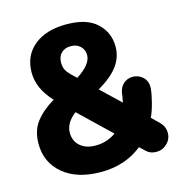

<svg xmlns="http://www.w3.org/2000/svg" viewBox="-115 -887 966 1010"><g transform="rotate(-15 368.0 -382.0)"><path d="M313 17Q183 17 107.5 -46Q32 -109 32 -211Q32 -283 69 -330.5Q106 -378 169 -415Q94 -495 94 -582Q94 -674 159 -727.5Q224 -781 335 -781Q446 -781 501 -729.5Q556 -678 556 -601Q556 -543 521 -496Q486 -449 412 -406L517 -306Q522 -331 523 -339Q524 -347 525 -355Q530 -387 551 -405.5Q572 -424 601 -424Q634 -424 657.5 -401Q681 -378 678 -338Q676 -314 664.5 -268Q653 -222 638 -191L678 -152Q704 -126 704 -92Q704 -58 679.5 -34Q655 -10 621 -10Q587 -10 564 -33L538 -58Q445 17 313 17ZM319 -494Q400 -546 400 -597Q400 -625 380.5 -644.5Q361 -664 328 -664Q296 -664 276.5 -645Q257 -626 257 -592Q257 -563 271.5 -543Q286 -523 319 -494ZM321 -125Q382 -125 432 -160L263 -322Q206 -278 206 -225Q206 -180 237 -152.5Q268 -125 321 -125Z"/></g></svg>

Font: Jellee Roman
Style: Regular
Weight: 400
Designer: Alfredo Marco Pradil
Foundry: Alfredo Marco Pradil
Version: Version 1.016;PS 001.016;hotconv 1.0.88;makeotf.lib2.5.64775